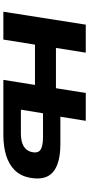

<svg xmlns="http://www.w3.org/2000/svg" viewBox="294 -838 543 1172"><g transform="rotate(90 566.0 -251.5)"><path d="M51 0 130 -503H301L272 -321H518L547 -503H717L692 -348H858Q978 -348 1030.5 -302.5Q1083 -257 1064 -159Q1053 -104 1018 -69Q983 -34 928.5 -17Q874 0 801 0H467L498 -193H252L221 0ZM649 -107H794Q843 -107 871.5 -123.5Q900 -140 908 -174Q916 -213 892.5 -227.5Q869 -242 818 -242H671Z"/></g></svg>

Font: Nunito Sans 7pt SemiExpanded ExtraBold
Style: Italic
Weight: 800
Width: 6
Italic angle: -9°
Designer: Vernon Adams
Foundry: Vernon Adams
Version: Version 3.101;gftools[0.9.27]